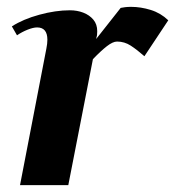

<svg xmlns="http://www.w3.org/2000/svg" viewBox="-20 -540 511 560"><path d="M38.4 0 115.2 -398Q118.2 -413 118.2 -424Q118.2 -460 88.2 -460Q77.2 -460 60.7 -453.5Q44.2 -447 29.6 -437L14.6 -463Q47 -484 94.6 -497Q142.2 -510 183.8 -510Q205 -510 222.9 -503.1Q240.8 -496.2 252.2 -482.8Q263.6 -469.4 263.6 -448.8Q263.6 -441.8 263 -437.5Q262.4 -433.2 260.4 -426.2L332 -517Q337.6 -518.2 345.3 -519.1Q353 -520 362.4 -520Q390.6 -520 419.7 -511Q448.8 -502 470.8 -480.8L401.2 -376Q379.6 -395 361.3 -406.9Q343 -418.8 321.4 -418.8Q309.2 -418.8 291.7 -405.2Q274.2 -391.6 251 -367.4L179.2 0Z"/></svg>

Font: Wittgenstein
Style: Italic
Weight: 400
Italic angle: -11°
Designer: Jörg Drees
Foundry: Jörg Drees
Version: Version 1.500